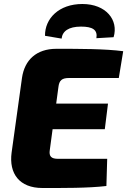

<svg xmlns="http://www.w3.org/2000/svg" viewBox="-20 -937 636 960"><path d="M288 -744C292 -781 323 -804 385 -804C443 -804 469 -788 462 -746L548 -751C574 -837 510 -917 392 -917C274 -917 204 -844 205 -758ZM326 -547H574L596 -681C504 -693 378 -693 262 -693C162 -693 103 -637 90 -548L38 -174C24 -69 77 3 192 3C294 3 419 4 512 -7L516 -143H269C236 -143 224 -156 229 -187L243 -291H504L520 -419H261L272 -501C276 -536 290 -547 326 -547Z"/></svg>

Font: Exo 2 Extra Bold
Style: Italic
Weight: 800
Italic angle: -8°
Designer: Natanael Gama
Version: Version 1.001;PS 001.001;hotconv 1.0.88;makeotf.lib2.5.64775